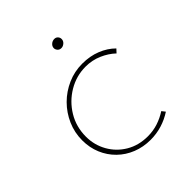

<svg xmlns="http://www.w3.org/2000/svg" viewBox="-154 -625 732 732"><g transform="rotate(-45 211.5 -259.0)"><path d="M358 -28Q332 -11 302.5 -2Q273 7 241 7Q202 7 168 -6.5Q134 -20 108.5 -45Q83 -70 69 -103.5Q55 -137 55 -176Q55 -218 71.5 -255.5Q88 -293 116.5 -321.5Q145 -350 182.5 -366.5Q220 -383 262 -383Q303 -383 337 -369.5Q371 -356 395 -332L382 -318Q360 -339 329 -352.5Q298 -366 263 -366Q213 -366 170 -340.5Q127 -315 101 -272Q75 -229 75 -176Q75 -131 96.5 -93Q118 -55 156 -32.5Q194 -10 243 -10Q272 -10 298 -18.5Q324 -27 347 -42ZM227 -501Q227 -511 235 -518Q243 -525 253 -525Q262 -525 267.5 -519Q273 -513 273 -505Q273 -495 265 -488Q257 -481 248 -481Q238 -481 232.5 -487.5Q227 -494 227 -501Z"/></g></svg>

Font: Josefin Sans Thin Thin
Style: Italic
Weight: 250
Italic angle: -7°
Version: Version 2.000